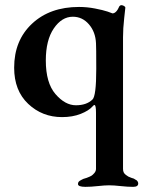

<svg xmlns="http://www.w3.org/2000/svg" viewBox="-20 -441 557 746"><path d="M417 -389Q432 -389 444 -417Q448 -421 451 -421Q456 -421 461.5 -418Q467 -415 467 -411Q467 -410 462.5 -370Q458 -330 458 -296V215Q458 223 460.5 228.5Q463 234 469 238.5Q475 243 478.5 245Q482 247 490.5 250Q499 253 500 253Q501 254 505.5 256.5Q510 259 511.5 260Q513 261 515 264.5Q517 268 517 272Q517 285 497 285Q476 285 449 282Q422 279 404 279Q387 279 360 282Q333 285 312 285Q283 285 283 274Q283 269 285.5 265.5Q288 262 296 258L304 254L317 250Q330 245 335 242Q340 239 346.5 231.5Q353 224 353 215V-3Q353 -33 347 -33Q344 -33 339 -27Q325 -11 293.5 1.5Q262 14 221 14Q144 14 89.5 -37.5Q35 -89 35 -178Q35 -284 104.5 -349Q174 -414 287 -414Q318 -414 349 -408Q380 -402 398 -396ZM263 -376Q220 -376 189 -330.5Q158 -285 158 -206Q158 -119 195.5 -75.5Q233 -32 275 -32Q316 -32 339 -54Q354 -67 354 -173Q354 -261 353 -273Q351 -317 325.5 -346.5Q300 -376 263 -376Z"/></svg>

Font: EB Garamond 12
Style: Bold
Weight: 700
Version: Version 0.016